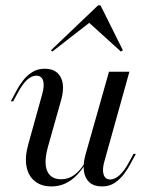

<svg xmlns="http://www.w3.org/2000/svg" viewBox="-20 -681 545 713"><path d="M171 11.3Q133.1 11.3 108.9 -8.5Q84.7 -28.2 78.2 -63.7Q71.8 -99.2 85.5 -146.8L136.3 -329.8Q146 -363.7 139.9 -381.9Q133.9 -400 115.3 -400Q96.8 -400 79.4 -383.5Q62.1 -366.9 45.2 -334.7L29 -304.8H20.2L38.7 -339.5Q49.2 -360.5 64.1 -380.2Q79 -400 99.2 -412.9Q119.4 -425.8 146 -425.8Q175 -425.8 191.9 -411.3Q208.9 -396.8 212.9 -371Q216.9 -345.2 207.3 -310.5L158.9 -138.7Q141.9 -79 154.8 -47.2Q167.7 -15.3 207.3 -15.3Q234.7 -15.3 257.3 -32.3Q279.8 -49.2 300 -83.9L300.8 -78.2Q275 -33.9 242.7 -11.3Q210.5 11.3 171 11.3ZM358.9 11.3Q329.8 11.3 312.9 -3.2Q296 -17.7 291.9 -44Q287.9 -70.2 296.8 -104L384.7 -414.5H460.5L368.5 -84.7Q358.9 -53.2 364.5 -33.9Q370.2 -14.5 389.5 -14.5Q406.5 -14.5 424.6 -31Q442.7 -47.6 459.7 -79.8L475.8 -109.7H484.7L466.1 -75.8Q455.6 -54.8 440.7 -35.1Q425.8 -15.3 406 -2Q386.3 11.3 358.9 11.3ZM174.2 -489.5 169.4 -494.4 344.4 -661.3H353.2L436.3 -494.4L429 -489.5L300 -606.5L322.6 -604.8Z"/></svg>

Font: Playfair 144pt
Style: Italic
Weight: 400
Italic angle: -15.6°
Designer: Claus Eggers Sørensen
Foundry: Claus Eggers Sørensen
Version: Version 2.001;gftools[0.9.30]